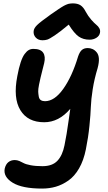

<svg xmlns="http://www.w3.org/2000/svg" viewBox="-20 -851 639 1131"><path d="M230 -613.8Q205.6 -613.8 190.7 -629.6Q175.8 -645.5 178.2 -668Q179.7 -684.6 198 -702.9Q216.3 -721.2 280.8 -767.1Q289.1 -772.5 304.2 -783Q319.3 -793.5 324.7 -797.1Q330.1 -800.8 340.8 -807.6Q351.6 -814.5 356 -816.7Q360.4 -818.8 368.4 -822.8Q376.5 -826.7 381.8 -827.9Q387.2 -829.1 394 -830.1Q400.9 -831.1 408.2 -831.1Q437 -831.1 454.1 -820.1Q471.2 -809.1 484.9 -782.2Q499 -755.9 517.3 -735.1Q535.6 -714.4 547.1 -705.3Q558.6 -696.3 565.2 -684.3Q571.8 -672.4 568.8 -657.2Q565.4 -639.6 547.9 -628.4Q530.3 -617.2 507.8 -617.2Q470.2 -617.2 443.6 -635.7Q417 -654.3 384.8 -706.1Q333.5 -663.1 302.2 -642.3Q271 -621.6 258.5 -617.7Q246.1 -613.8 230 -613.8ZM228 259.8Q110.4 259.8 54.4 225.1Q-1.5 190.4 7.8 142.1Q13.7 116.7 29.3 104.2Q44.9 91.8 66.9 91.8Q80.6 91.8 94 97.4Q107.4 103 119.6 109.9Q131.8 116.7 160.6 122.3Q189.5 127.9 230 127.9Q288.1 127.9 318.1 96.2Q348.1 64.5 359.9 4.9Q367.2 -30.8 372.3 -62Q377.4 -93.3 384.3 -141.6Q391.1 -189.9 394 -210Q326.7 -130.9 240.2 -130.9Q143.1 -130.9 99.9 -202.1Q56.6 -273.4 82 -402.8Q90.8 -450.7 101.6 -483.2Q112.3 -515.6 124.8 -532.5Q137.2 -549.3 149.4 -556.2Q161.6 -563 176.8 -563Q218.8 -563 234.1 -540.8Q249.5 -518.6 240.2 -479Q237.3 -466.3 230.5 -440.4Q222.7 -409.2 218.8 -393.3Q214.8 -377.4 209.7 -351.3Q204.6 -325.2 205.1 -311.5Q205.6 -297.9 208.3 -282.7Q210.9 -267.6 220.5 -261.2Q230 -254.9 245.1 -254.9Q301.3 -254.9 353 -327.9Q404.8 -400.9 439.9 -518.1Q449.2 -545.4 462.2 -556.6Q475.1 -567.9 497.1 -567.9Q511.7 -567.9 525.1 -562Q538.6 -556.2 549.8 -542.5Q561 -528.8 562.5 -506.1Q564 -483.4 555.2 -450.2Q535.6 -385.7 526.1 -325.2Q516.6 -264.6 515.1 -221.2Q513.7 -177.7 506.8 -109.4Q500 -41 485.8 28.8Q472.7 94.2 445.8 140.9Q418.9 187.5 382.8 212.6Q346.7 237.8 308.8 248.8Q271 259.8 228 259.8Z"/></svg>

Font: Shantell Sans Irregular
Style: Italic
Weight: 600
Italic angle: -11.31°
Designer: Stephen Nixon, Anya Danilova, Shantell Martin
Foundry: Arrow Type
Version: Version 1.006;[9816181b4]